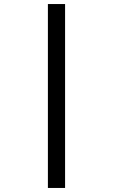

<svg xmlns="http://www.w3.org/2000/svg" viewBox="-20 -818 560 950"><path d="M302 112H217V-798H302Z"/></svg>

Font: RopaSansRegular
Style: Regular
Weight: 400
Designer: Botio Nikoltchev
Foundry: Botjo Nikoltchev
Version: Version 1.002